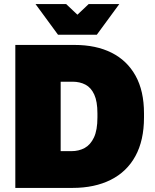

<svg xmlns="http://www.w3.org/2000/svg" viewBox="-20 -920 757 940"><path d="M55 0V-700H345Q450 -700 526 -662Q602 -624 643.5 -549.5Q685 -475 685 -365V-345Q685 -233 643 -156Q601 -79 522 -39.5Q443 0 335 0ZM277 -180H330Q366 -180 394.5 -195.5Q423 -211 440 -247Q457 -283 457 -345V-365Q457 -423 441.5 -457Q426 -491 398.5 -505.5Q371 -520 335 -520H277ZM264 -750 154 -900H304L359 -848L414 -900H564L454 -750Z"/></svg>

Font: Golos Text ExtraBold
Style: Regular
Weight: 800
Designer: A.Korolkova, Vitaly Kuzmin
Foundry: ParaType Ltd
Version: Version 2.004